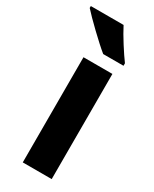

<svg xmlns="http://www.w3.org/2000/svg" viewBox="-225 -817 697 868"><g transform="rotate(30 124.0 -383.0)"><path d="M145 -766H-26V-756C5 -721 91 -638 131 -606H237V-619C213 -651 166 -724 145 -766ZM212 0V-549H61V0Z"/></g></svg>

Font: Noto Sans Gurmukhi Condensed ExtraBold
Style: Regular
Weight: 800
Width: 3
Designer: Jelle Bosma - Monotype Design Team
Foundry: Monotype Imaging Inc.
Version: Version 2.004